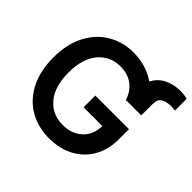

<svg xmlns="http://www.w3.org/2000/svg" viewBox="-186 -977 1190 1190"><g transform="rotate(45 409.5 -382.0)"><path d="M557.9 -495Q539.4 -552.9 495.7 -585.9Q452.1 -619 386.4 -619Q298.7 -619 242.2 -553.1Q185.7 -487.2 185.7 -364.3Q185.7 -240.8 242.4 -174.5Q299 -108.3 389.9 -108.3Q465.6 -108.3 516.2 -152.9Q566.8 -197.4 568.9 -277.7H404.1V-380.7H699.2V-293.3Q699.2 -199.6 659.3 -131.6Q619.3 -63.6 549.4 -26.8Q479.4 9.9 389.2 9.9Q289.1 9.9 213.4 -35.3Q137.8 -80.6 95.5 -164.2Q53.3 -247.9 53.3 -362.9Q53.3 -480.1 96.4 -563.9Q139.6 -647.7 214.5 -692.5Q289.4 -737.2 384.6 -737.2Q440.7 -737.2 490.2 -721.8Q539.8 -706.3 579.5 -678.3Q602.6 -725.1 649.1 -749.6Q695.7 -774.1 755 -774.1Q771.3 -774.1 787.3 -772.5Q803.3 -771 818.9 -767V-663Q810 -664.1 800.6 -665.3Q791.2 -666.5 781.6 -666.5Q745.4 -666.5 718.9 -652.3Q692.5 -638.1 692.5 -594.5V-499.3Q692.8 -497.2 693.2 -495Z"/></g></svg>

Font: Inter UI Semi Bold
Style: Regular
Weight: 600
Designer: Rasmus Andersson
Foundry: rsms
Version: 3.2;8d6f07862